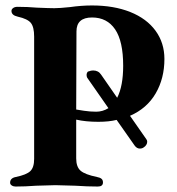

<svg xmlns="http://www.w3.org/2000/svg" viewBox="-20 -680 647 703"><path d="M516 -170Q519 -166 519 -161Q519 -155 515.5 -149.5Q512 -144 507 -141Q501 -136 492 -136Q481 -136 473 -147L407 -241Q379 -234 340 -234Q294 -234 259 -242V-100Q259 -69 275 -55Q291 -41 335 -32Q346 -30 351.5 -25.5Q357 -21 357 -12Q357 3 338 3Q300 3 256 0Q202 -2 183 -2Q164 -2 112 0Q73 3 37 3Q29 3 23 -1Q17 -5 17 -11Q17 -28 38 -32Q77 -40 91 -53.5Q105 -67 105 -98V-546Q105 -581 93 -596Q81 -611 45 -619Q22 -624 22 -640Q22 -646 28 -650.5Q34 -655 44 -655Q81 -655 115 -652Q161 -650 179 -650Q198 -650 236 -654Q278 -660 317 -660Q397 -660 457 -636Q517 -612 549.5 -567.5Q582 -523 582 -464Q582 -393 550 -338Q518 -283 456 -256ZM377 -284 301 -393Q297 -398 297 -405Q297 -413 302 -418L306 -419Q313 -422 321 -422Q340 -422 350 -407L409 -322Q431 -365 431 -439Q431 -529 401.5 -572.5Q372 -616 317 -616Q260 -616 260 -565L259 -279Q264 -278 287 -274.5Q310 -271 332 -271Q356 -271 377 -284Z"/></svg>

Font: EB Garamond
Style: Bold
Weight: 700
Designer: Georg Duffner and Octavio Pardo
Foundry: Georg Duffner
Version: Version 1.000; ttfautohint (v1.6)